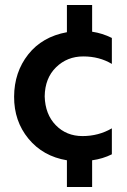

<svg xmlns="http://www.w3.org/2000/svg" viewBox="-20 -638 508 769"><path d="M349 111H248V4Q152 -12 94 -82.5Q36 -153 36.5 -251Q37 -349 93 -420Q149 -491 248 -509V-618H349V-511Q390 -505 428 -486V-382Q378 -412 313.5 -412Q249 -412 204.5 -368.5Q160 -325 159 -252Q161 -180 203.5 -136.5Q246 -93 310.5 -93Q375 -93 428 -124V-20Q392 -2 349 4Z"/></svg>

Font: Hind Guntur SemiBold
Style: Regular
Weight: 600
Designer: Manushi Parikh, Hitesh Malaviya
Foundry: Indian Type Foundry
Version: Version 1.000;PS 1.0;hotconv 1.0.86;makeotf.lib2.5.63406; tt